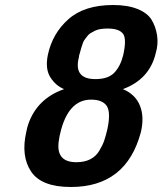

<svg xmlns="http://www.w3.org/2000/svg" viewBox="-20 -727 649 767"><path d="M85 -200Q89 -220 93 -231Q128 -333 236 -371Q202 -385 181 -418.5Q160 -452 171 -507Q189 -593 253 -650Q317 -707 432 -707Q490 -707 529.5 -691Q569 -675 585.5 -648Q602 -621 607.5 -586Q613 -551 602 -514Q577 -410 471 -371Q521 -350 539 -305Q557 -260 543 -200Q485 20 263 20Q145 20 104 -42Q63 -104 85 -200ZM220 -192Q218 -185 216 -171Q199 -79 285 -79Q317 -79 340 -90.5Q363 -102 376.5 -124.5Q390 -147 396 -164.5Q402 -182 409 -211Q423 -277 407 -303Q390 -329 344 -329Q251 -329 220 -192ZM296 -505Q296 -502 295 -497Q294 -492 293 -489Q278 -411 361 -411Q412 -411 436.5 -436.5Q461 -462 472 -506Q486 -568 473 -590Q458 -613 410 -613Q395 -613 382 -611Q369 -609 359 -604Q349 -599 341.5 -594.5Q334 -590 327.5 -581Q321 -572 317 -567Q313 -562 309.5 -550.5Q306 -539 304.5 -535Q303 -531 300 -519Q297 -507 296 -505Z"/></svg>

Font: Coval
Style: ExtraBold Italic
Weight: 800
Foundry: Context Ltd
Version: Version 001.000